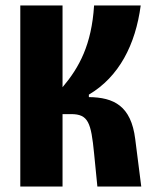

<svg xmlns="http://www.w3.org/2000/svg" viewBox="-20 -680 566 700"><path d="M54 0H208V-264H239C302 -264 312 -233 323 -121L335 0H495L473 -173C458 -294 395 -325 304 -326V-335C414 -400 474 -517 493 -660H323C314 -517 269 -434 208 -362V-660H54Z"/></svg>

Font: Bricolage Grotesque 10pt Condensed ExtraBold
Style: Regular
Weight: 800
Width: 3
Designer: Mathieu Triay
Foundry: Atelier Triay
Version: Version 1.000;gftools[0.9.29]